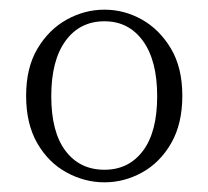

<svg xmlns="http://www.w3.org/2000/svg" viewBox="-20 -826 430 397"><path d="M196 -449Q155 -449 117.5 -469.5Q80 -490 57 -530Q34 -570 34 -628Q34 -686 57.5 -725.5Q81 -765 118 -785.5Q155 -806 196 -806Q237 -806 273.5 -785.5Q310 -765 333.5 -725.5Q357 -686 357 -628Q357 -570 334 -530Q311 -490 274 -469.5Q237 -449 196 -449ZM196 -475Q246 -475 275.5 -514Q305 -553 305 -627Q305 -701 275.5 -741.5Q246 -782 196 -782Q145 -782 115.5 -741.5Q86 -701 86 -627Q86 -553 115.5 -514Q145 -475 196 -475Z"/></svg>

Font: Noto Serif JP
Style: Regular
Weight: 200
Designer: Ryoko NISHIZUKA 西塚涼子 (kana & ideographs); Frank Grießhammer (Latin, Greek & Cyrillic); Wenlong ZHANG 张文龙 (bopomofo); San
Foundry: Adobe
Version: Version 2.001;hotconv 1.1.0;makeotfexe 2.6.0